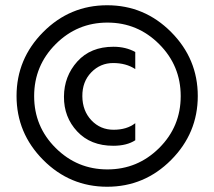

<svg xmlns="http://www.w3.org/2000/svg" viewBox="-20 -702 816 731"><path d="M192 -534Q110 -452 110 -336Q110 -220 192 -138.5Q274 -57 389 -57Q504 -57 586 -138.5Q668 -220 668 -336Q668 -452 586 -534Q504 -616 389 -616Q274 -616 192 -534ZM388 -682Q530 -682 631.5 -580Q733 -478 733 -336.5Q733 -195 631.5 -93Q530 9 388 9Q246 9 144.5 -93Q43 -195 43 -336.5Q43 -478 144.5 -580Q246 -682 388 -682ZM411 -147Q325 -147 274 -201.5Q223 -256 223.5 -334Q224 -412 274.5 -468Q325 -524 412 -524Q459 -524 495 -504V-439Q460 -462 411 -462Q362 -462 327.5 -426.5Q293 -391 293.5 -335.5Q294 -280 328 -244Q362 -208 412.5 -208Q463 -208 495 -233V-168Q463 -147 411 -147Z"/></svg>

Font: Hind Vadodara
Style: Regular
Weight: 400
Designer: Hitesh Malaviya
Foundry: Indian Type Foundry
Version: Version 0.702;PS 1.0;hotconv 1.0.81;makeotf.lib2.5.63406